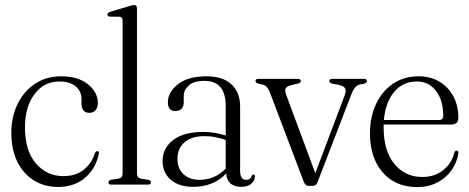

<svg xmlns="http://www.w3.org/2000/svg" viewBox="-20 -750 1906 780"><path d="M377.5 -331.5Q377.5 -313 368 -302.2Q358.5 -291.5 344 -291.5Q311 -291.5 311 -330V-348Q311 -379.5 287.2 -399.2Q263.5 -419 221 -419Q158.5 -419 120 -367.2Q81.5 -315.5 81.5 -233Q81.5 -137.5 126 -86Q170.5 -34.5 237.5 -34.5Q287 -34.5 319.8 -60.2Q352.5 -86 365.5 -128Q369.5 -136 375 -136Q383 -136 381.5 -125.5Q369.5 -66 326 -28.2Q282.5 9.5 216 9.5Q160.5 9.5 117.5 -17.2Q74.5 -44 50.2 -93.2Q26 -142.5 26 -210.5Q26 -275 51.2 -327Q76.5 -379 122 -409.5Q167.5 -440 228.5 -440Q297.5 -440 337.5 -407.5Q377.5 -375 377.5 -331.5Z M536.5 -715.5V-45.5Q536.5 -27 554 -24L583 -19.5Q593 -17 593 -9Q593 0 581.5 0H432Q420.5 0 420.5 -9Q420.5 -16.5 432 -20L460.5 -24Q478 -27 478 -45.5V-667Q478 -681 466.5 -682L426 -682.5Q416.5 -683.5 416.5 -691Q416.5 -698.5 428 -702L504.5 -725Q518 -729.5 524.5 -729.5Q536.5 -729.5 536.5 -715.5Z M640.5 -96Q640.5 -148.5 683.8 -181.2Q727 -214 805 -214Q831.5 -214 854.5 -210Q877.5 -206 897 -199.5V-319Q897 -421.5 810.5 -421.5Q767.5 -421.5 747 -403Q726.5 -384.5 726.5 -360.5V-336Q726.5 -299 692 -299Q662 -299 662 -334.5Q662 -375 702.5 -407.5Q743 -440 819 -440Q885 -440 920.2 -407.5Q955.5 -375 955.5 -317V-56Q955.5 -19.5 980 -19.5Q998 -19.5 1003 -36Q1005.5 -41 1009.5 -41Q1015.5 -41 1015.5 -32Q1015.5 -17.5 1001.5 -4.2Q987.5 9 959.5 9Q931 9 915.2 -5.8Q899.5 -20.5 899.5 -45.5Q847.5 9 764 9Q707.5 9 674 -19.5Q640.5 -48 640.5 -96ZM701 -105Q701 -64 726 -41.8Q751 -19.5 790.5 -19.5Q853 -19.5 897 -65V-181.5Q877.5 -188 856.2 -192.5Q835 -197 811 -197Q758.5 -197 729.8 -172.2Q701 -147.5 701 -105Z M1251 5H1233Q1220.5 5 1214 -11.5L1077 -373Q1066 -401.5 1050.5 -405.5L1029.5 -410Q1018 -414 1018 -420.5Q1018 -429.5 1029 -429.5H1190.5Q1202 -429.5 1202 -420.5Q1202 -413.5 1190.5 -410.5L1168.5 -405.5Q1145.5 -400.5 1140.8 -391.2Q1136 -382 1142.5 -365L1261 -46.5L1380.5 -363.5Q1387 -381.5 1381.8 -391.2Q1376.5 -401 1355 -405.5L1329 -410.5Q1318 -413.5 1318 -420.5Q1318 -429.5 1330.5 -429.5H1459.5Q1470.5 -429.5 1470.5 -420.5Q1470.5 -413.5 1459 -410L1439 -406Q1420.5 -401 1407.5 -367L1270 -10Q1264.5 5 1251 5Z M1842 -272Q1842 -244 1812.5 -244H1538.5Q1538.5 -238.5 1538.5 -233Q1538.5 -136 1582.5 -83.5Q1626.5 -31 1695.5 -31Q1746 -31 1780.8 -59Q1815.5 -87 1825.5 -129.5Q1829 -138 1835 -138Q1843 -138 1842 -127Q1836.5 -89.5 1814.2 -58.2Q1792 -27 1756.2 -8.5Q1720.5 10 1674.5 10Q1586.5 10 1534.8 -49.5Q1483 -109 1483 -208Q1483 -274 1507.2 -326.5Q1531.5 -379 1576 -409.5Q1620.5 -440 1680.5 -440Q1728.5 -440 1764.8 -418.5Q1801 -397 1821.5 -359.2Q1842 -321.5 1842 -272ZM1673 -419Q1616.5 -419 1581.2 -376.5Q1546 -334 1539.5 -262.5H1763Q1780.5 -262.5 1780.5 -279.5Q1780.5 -343.5 1751 -381.2Q1721.5 -419 1673 -419Z"/></svg>

Font: Fraunces 144pt Soft Light
Style: Regular
Weight: 300
Version: Version 1.000;[0bf87f6ff]